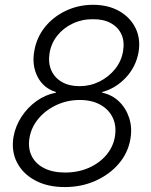

<svg xmlns="http://www.w3.org/2000/svg" viewBox="-20 -757 617 787"><path d="M245.1 9.8Q175.3 9.8 124.5 -17.3Q73.7 -44.4 49.8 -90.8Q25.9 -137.2 35.2 -195.3Q43 -239.7 67.9 -278.1Q92.8 -316.4 129.6 -342.8Q166.5 -369.1 209 -377V-379.9Q157.7 -395.5 133.5 -443.4Q109.4 -491.2 121.1 -550.8Q130.9 -605 165 -647Q199.2 -689 250.5 -713.1Q301.8 -737.3 361.3 -737.3Q423.3 -737.3 468.5 -711.7Q513.7 -686 535.4 -642.1Q557.1 -598.1 547.9 -543Q537.1 -482.9 495.6 -438.7Q454.1 -394.5 398.9 -379.9V-377Q439 -368.7 467.8 -341.1Q496.6 -313.5 509.5 -273.4Q522.5 -233.4 514.6 -187.5Q504.9 -130.4 466.8 -85.9Q428.7 -41.5 371.3 -15.9Q314 9.8 245.1 9.8ZM247.1 -49.8Q300.3 -49.8 344 -69.1Q387.7 -88.4 416 -121.8Q444.3 -155.3 451.2 -198.2Q458 -241.7 441.9 -275.1Q425.8 -308.6 390.9 -327.9Q356 -347.2 307.1 -347.2Q256.3 -347.2 211.9 -326.7Q167.5 -306.2 137.7 -270.8Q107.9 -235.4 100.6 -190.4Q94.2 -148.9 110.1 -117.2Q126 -85.4 161.1 -67.6Q196.3 -49.8 247.1 -49.8ZM305.7 -403.8Q349.6 -403.8 387.5 -422.6Q425.3 -441.4 451.4 -473.6Q477.5 -505.9 484.4 -546.9Q491.2 -586.9 477.8 -616.2Q464.4 -645.5 434.3 -662.1Q404.3 -678.7 361.3 -678.2Q316.4 -678.7 278.3 -660.6Q240.2 -642.6 215.1 -611.3Q189.9 -580.1 183.1 -539.1Q176.8 -499 190.4 -468.5Q204.1 -438 233.9 -420.9Q263.7 -403.8 305.7 -403.8Z"/></svg>

Font: Inter Tight Light
Style: Italic
Weight: 300
Italic angle: -9.39999°
Designer: Rasmus Andersson
Foundry: rsms
Version: Version 3.004